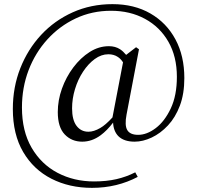

<svg xmlns="http://www.w3.org/2000/svg" viewBox="-20 -739 952 927"><path d="M377 -55Q326 -55 292.5 -90Q259 -125 259 -198Q259 -255 279 -311Q299 -367 334 -413.5Q369 -460 413 -488Q457 -516 506 -516Q537 -516 560 -501Q575 -491 589 -474L637 -511L651 -501L591 -186Q581 -134 594.5 -111Q608 -88 647 -88Q689 -88 732 -120.5Q775 -153 804.5 -215.5Q834 -278 834 -368Q834 -466 793 -537.5Q752 -609 680 -648Q608 -687 516 -687Q424 -687 345.5 -650Q267 -613 208.5 -548.5Q150 -484 118 -400Q86 -316 86 -220Q86 -106 132.5 -26Q179 54 258 95.5Q337 137 434 137Q494 137 542 126Q590 115 633 93L645 115Q596 141 540.5 154.5Q485 168 424 168Q315 168 228.5 124Q142 80 92 -5Q42 -90 42 -213Q42 -318 78 -409.5Q114 -501 178.5 -570.5Q243 -640 331 -679.5Q419 -719 523 -719Q628 -719 706 -674Q784 -629 827 -549Q870 -469 870 -362Q870 -286 848.5 -229Q827 -172 791 -133.5Q755 -95 712.5 -75Q670 -55 630 -55Q578 -55 551 -82Q528 -106 526 -147Q497 -109 466 -86Q424 -55 377 -55ZM523 -172 574 -438Q563 -455 549 -464Q530 -477 503 -477Q469 -477 437.5 -454Q406 -431 381 -393Q356 -355 342 -308.5Q328 -262 328 -216Q328 -160 349.5 -131.5Q371 -103 407 -103Q433 -103 464 -121Q489 -135 523 -172Z"/></svg>

Font: Early Summer Mincho
Style: Regular
Weight: 400
Designer: GuiWonder
Version: Version 1.002